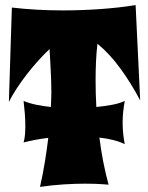

<svg xmlns="http://www.w3.org/2000/svg" viewBox="-20 -732 586 759"><path d="M473.1 -333Q469.2 -311 467 -290Q464.8 -269 464.8 -247.1Q464.8 -205.1 473.1 -162.1Q452.6 -172.4 426.5 -178.7Q400.4 -185.1 373 -188Q384.8 -92.3 409.2 -2Q397.9 -2.9 383.3 -3.9Q370.6 -4.9 353.5 -5.4Q336.4 -5.9 314.9 -5.9Q278.8 -5.9 233.6 -3.2Q188.5 -0.5 138.2 6.8Q149.9 -44.9 157.7 -93.8Q165.5 -142.6 170.9 -187Q145.5 -184.1 121.1 -179.4Q96.7 -174.8 73.2 -168.9Q75.2 -174.8 76.7 -183.6Q78.1 -192.4 78.9 -201.7Q79.6 -210.9 79.8 -219.7Q80.1 -228.5 80.1 -233.9Q80.1 -258.8 78.1 -283.4Q76.2 -308.1 73.2 -333Q95.2 -323.7 123.5 -317.9Q151.9 -312 181.2 -309.1Q182.1 -321.8 182.1 -332Q182.1 -342.3 182.6 -350.1Q182.6 -358.9 183.1 -366.2Q183.1 -389.2 182.1 -416.5Q181.2 -439.9 179.7 -470.9Q178.2 -502 175.8 -538.1Q152.8 -516.1 130.1 -491Q107.4 -465.8 86.4 -438.7Q65.4 -411.6 47.1 -383.8Q28.8 -356 15.1 -329.1L26.9 -702.1Q72.8 -696.8 123.8 -693.8Q174.8 -690.9 228 -690.9Q304.2 -690.9 378.9 -696.3Q453.6 -701.7 516.1 -711.9L534.2 -335Q499 -401.9 456.3 -460.7Q413.6 -519.5 365.2 -559.1Q361.3 -525.9 359.6 -489.5Q357.9 -453.1 357.9 -415Q357.9 -363.3 360.8 -309.1Q392.6 -312 422.6 -317.6Q452.6 -323.2 473.1 -333Z"/></svg>

Font: Spicy Rice
Style: Regular
Weight: 400
Version: Version 1.000